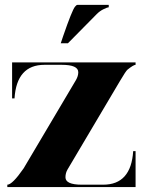

<svg xmlns="http://www.w3.org/2000/svg" viewBox="-20 -762 602 782"><path d="M227.5 -585.9 237.3 -615.2Q273.4 -719.7 285.2 -734.4Q291 -742.2 295.9 -742.2H422.9V-732.4Q418 -732.4 402.8 -725.1Q386.2 -717.3 373.5 -704.1L256.8 -585.9ZM400.4 -9.8Q513.7 -9.8 522.5 -146.5H532.2V0H9.8V-9.8Q30.3 -9.8 76.2 -76.2L289.1 -435.5Q298.8 -452.1 298.8 -467.8Q298.8 -498 231.4 -498H161.1Q47.9 -498 39.1 -361.3H29.3V-507.8H532.2V-498Q523.9 -498 499.5 -478.5Q492.7 -473.1 468.3 -431.6L255.4 -72.3Q246.6 -57.6 246.6 -40Q246.6 -9.8 313 -9.8Z"/></svg>

Font: spinweradC
Style: Bold
Weight: 700
Width: 7
Version: Version 0.3